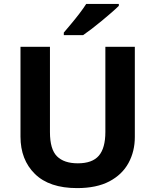

<svg xmlns="http://www.w3.org/2000/svg" viewBox="-20 -954 796 984"><path d="M671 -252Q671 -178 638.5 -118.5Q606 -59 540.5 -24.5Q475 10 375 10Q233 10 159 -62.5Q85 -135 85 -254V-714H236V-277Q236 -189 272 -153Q308 -117 379 -117Q453 -117 486.5 -156Q520 -195 520 -278V-714H671ZM589 -924Q575 -910 552 -890Q529 -870 502.5 -848Q476 -826 450.5 -806.5Q425 -787 406 -774H307V-787Q323 -806 344.5 -831.5Q366 -857 387 -884.5Q408 -912 422 -934H589Z"/></svg>

Font: Noto Sans Thaana
Style: Regular
Weight: 400
Designer: Monotype Design Team
Foundry: Monotype Imaging Inc.
Version: Version 2.001